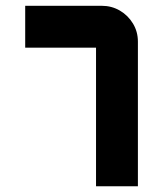

<svg xmlns="http://www.w3.org/2000/svg" viewBox="-20 -649 568 669"><path d="M314.6 0V-500.2Q319.1 -496.1 323.4 -491.8Q327.7 -487.5 331.9 -483H67.8V-628.8H334.6Q368.9 -628.8 397.5 -612.2Q426.1 -595.5 443.3 -567Q460.5 -538.6 460.5 -503.9V0Z"/></svg>

Font: Mada
Style: Regular
Weight: 400
Designer: Khaled Hosny
Version: Version 1.5